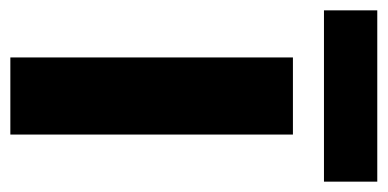

<svg xmlns="http://www.w3.org/2000/svg" viewBox="-222 -540 749 371"><g transform="rotate(90 152.5 -354.5)"><path d="M227 0H78V-546H227ZM318 -709V-606H-13V-709Z"/></g></svg>

Font: Noto Sans Hebrew
Style: Bold
Weight: 700
Designer: Monotype Design Team
Foundry: Monotype Imaging Inc.
Version: Version 2.003